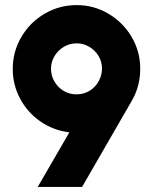

<svg xmlns="http://www.w3.org/2000/svg" viewBox="-20 -733 600 753"><path d="M252 -214Q189.5 -221.5 138.8 -256.5Q88 -291.5 59 -345.8Q30 -400 30 -463Q30 -530.5 63.8 -588Q97.5 -645.5 155 -679.2Q212.5 -713 281 -713Q348 -713 405.2 -679.2Q462.5 -645.5 496.2 -588.2Q530 -531 530 -463Q530 -442 526.8 -421.8Q523.5 -401.5 517 -381.8Q510.5 -362 500 -343.5Q499 -342.5 498.2 -341Q497.5 -339.5 497 -338L302 0H128ZM280 -363Q309 -363 331.8 -377.2Q354.5 -391.5 367.2 -414.8Q380 -438 380 -464Q380 -491.5 366 -514.2Q352 -537 329.2 -550Q306.5 -563 281 -563Q253 -563 229.8 -549Q206.5 -535 193.2 -512Q180 -489 180 -464Q180 -437 193.2 -413.8Q206.5 -390.5 229.2 -376.8Q252 -363 280 -363Z"/></svg>

Font: Urbanist
Style: Regular
Weight: 400
Designer: Corey Hu
Foundry: Corey Hu
Version: Version 1.2; befe77262ef67d88f1d94aa3d2e49ef1327b4483